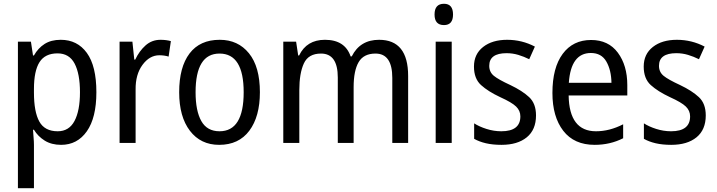

<svg xmlns="http://www.w3.org/2000/svg" viewBox="-20 -758 3800 1018"><path d="M404 -269Q404 -171 375 -116.5Q346 -62 286 -62Q217 -62 188.5 -113.5Q160 -165 160 -267V-286Q160 -382 189.5 -428.5Q219 -475 285 -475Q347 -475 375.5 -421Q404 -367 404 -269ZM160 -464H155L144 -537H75V240H160V10Q160 -7 158 -29Q156 -51 155 -70H160Q181 -35 217 -12.5Q253 10 304 10Q390 10 440.5 -62Q491 -134 491 -269Q491 -408 440.5 -477.5Q390 -547 302 -547Q251 -547 216.5 -525Q182 -503 160 -464Z M697 -442H692L682 -537H614V0H699V-283Q698 -363 735.5 -414Q773 -465 825 -465Q851 -465 874 -458L886 -540Q861 -547 831 -547Q785 -547 751.5 -517Q718 -487 697 -442Z M1145 -547Q1040 -547 985 -474.5Q930 -402 930 -269Q930 -139 987 -64.5Q1044 10 1142 10Q1246 10 1302 -65Q1358 -140 1358 -269Q1358 -404 1300 -475.5Q1242 -547 1145 -547ZM1144 -474Q1272 -474 1272 -269Q1272 -62 1144 -62Q1078 -62 1047.5 -116Q1017 -170 1017 -269Q1017 -474 1144 -474Z M1845 -459H1839Q1809 -547 1703 -547Q1606 -547 1566 -464H1561L1550 -537H1482V0H1567V-280Q1567 -369 1591 -421.5Q1615 -474 1682 -474Q1771 -474 1771 -347V0H1855V-296Q1855 -383 1881.5 -428.5Q1908 -474 1971 -474Q2060 -474 2060 -345V0H2144V-355Q2144 -547 1990 -547Q1889 -547 1845 -459Z M2284 -681Q2284 -625 2334 -625Q2382 -625 2382 -681Q2382 -738 2334 -738Q2284 -738 2284 -681ZM2290 -537V0H2375V-537Z M2686 -307Q2623 -336 2598.5 -356Q2574 -376 2574 -409Q2574 -476 2666 -476Q2698 -476 2728 -467Q2758 -458 2786 -444L2816 -511Q2747 -547 2669 -547Q2590 -547 2541.5 -509Q2493 -471 2493 -405Q2493 -341 2530.5 -307Q2568 -273 2632 -243Q2694 -215 2716.5 -193Q2739 -171 2739 -141Q2739 -62 2638 -62Q2598 -62 2559 -74.5Q2520 -87 2494 -104V-22Q2520 -7 2556 1.5Q2592 10 2639 10Q2724 10 2773 -30Q2822 -70 2822 -146Q2822 -209 2785.5 -243Q2749 -277 2686 -307Z M2909 -265Q2909 -139 2966.5 -64.5Q3024 10 3133 10Q3215 10 3284 -25V-99Q3212 -62 3140 -62Q2998 -62 2995 -252H3306V-307Q3306 -411 3256 -478.5Q3206 -546 3114 -546Q3018 -546 2963.5 -472.5Q2909 -399 2909 -265ZM3222 -319H2996Q3007 -477 3113 -477Q3169 -477 3195 -431.5Q3221 -386 3222 -319Z M3586 -307Q3523 -336 3498.5 -356Q3474 -376 3474 -409Q3474 -476 3566 -476Q3598 -476 3628 -467Q3658 -458 3686 -444L3716 -511Q3647 -547 3569 -547Q3490 -547 3441.5 -509Q3393 -471 3393 -405Q3393 -341 3430.5 -307Q3468 -273 3532 -243Q3594 -215 3616.5 -193Q3639 -171 3639 -141Q3639 -62 3538 -62Q3498 -62 3459 -74.5Q3420 -87 3394 -104V-22Q3420 -7 3456 1.5Q3492 10 3539 10Q3624 10 3673 -30Q3722 -70 3722 -146Q3722 -209 3685.5 -243Q3649 -277 3586 -307Z"/></svg>

Font: Noto Sans UI SemiCondensed
Style: Regular
Weight: 400
Width: 4
Designer: Monotype Design Team
Foundry: Monotype Imaging Inc.
Version: 1.001